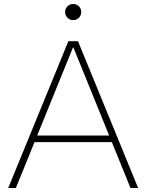

<svg xmlns="http://www.w3.org/2000/svg" viewBox="-20 -935 728 955"><path d="M21 0 320 -730H368L667 0H629L345 -699H343L59 0ZM135 -228V-261H553V-228ZM344 -835Q327 -835 315.5 -846.5Q304 -858 304 -875Q304 -892 315.5 -903.5Q327 -915 344 -915Q361 -915 372.5 -903.5Q384 -892 384 -875Q384 -858 372.5 -846.5Q361 -835 344 -835Z"/></svg>

Font: M PLUS 2 ExtraLight
Style: Regular
Weight: 250
Designer: Coji Morishita
Foundry: UNDERFOREST DESIGN
Version: Version 1.001